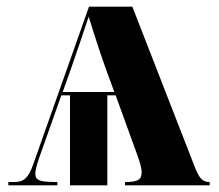

<svg xmlns="http://www.w3.org/2000/svg" viewBox="-20 -556 656 576"><path d="M5 0H152V-10C103 -10 86 -13 86 -35C86 -45 90 -60 97 -81L164 -270H190V0H302V-270H327L393 -88C400 -68 405 -51 405 -39C405 -16 392 -10 355 -10V0H609V-10C588 -10 578 -20 564 -56L377 -536H247L80 -64C66 -23 52 -10 24 -10H5ZM168 -280 192 -347C210 -399 229 -454 246 -506C266 -441 286 -381 302 -337L323 -280Z"/></svg>

Font: Noto Serif Display Condensed ExtraBold
Style: Regular
Weight: 800
Width: 3
Designer: Monotype Design Team
Foundry: Monotype Imaging Inc.
Version: Version 2.009